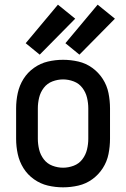

<svg xmlns="http://www.w3.org/2000/svg" viewBox="-20 -794 540 822"><path d="M150 -560 302 -714 228 -774 90 -609ZM320 -560 472 -714 398 -774 260 -609ZM250 8Q283 8 315.5 0.5Q348 -7 375 -26.5Q402 -46 420 -74Q438 -102 444.5 -134.5Q451 -167 451 -200V-330Q451 -363 444.5 -395.5Q438 -428 420 -456Q402 -484 375 -503.5Q348 -523 315.5 -530.5Q283 -538 250 -538Q217 -538 185 -530.5Q153 -523 125.5 -503.5Q98 -484 80.5 -456Q63 -428 56 -395.5Q49 -363 49 -330V-200Q49 -167 56 -134.5Q63 -102 80.5 -74Q98 -46 125.5 -26.5Q153 -7 185 0.5Q217 8 250 8ZM250 -76Q227 -76 204.5 -84.5Q182 -93 167.5 -112Q153 -131 147.5 -154Q142 -177 142 -200V-330Q142 -353 147.5 -376Q153 -399 167.5 -418Q182 -437 204.5 -445.5Q227 -454 250 -454Q273 -454 295.5 -445.5Q318 -437 332.5 -418Q347 -399 352.5 -376Q358 -353 358 -330V-200Q358 -177 352.5 -154Q347 -131 332.5 -112Q318 -93 295.5 -84.5Q273 -76 250 -76Z"/></svg>

Font: Iosevka SS08 Medium
Style: Regular
Weight: 500
Monospace: yes
Designer: Belleve Invis
Foundry: Belleve Invis
Version: Version 3.4.3; ttfautohint (v1.8.3)